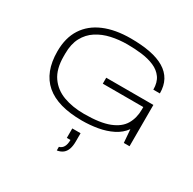

<svg xmlns="http://www.w3.org/2000/svg" viewBox="-208 -913 1433 1425"><g transform="rotate(30 508.5 -200.5)"><path d="M505 12Q297 12 194 -76.5Q91 -165 91 -343Q91 -459 142 -538Q193 -617 288.5 -657.5Q384 -698 516 -698Q610 -698 682.5 -684Q755 -670 805 -640Q855 -610 880.5 -563.5Q906 -517 906 -452H850Q850 -514 822.5 -552.5Q795 -591 747.5 -611.5Q700 -632 640.5 -639.5Q581 -647 517 -647Q445 -647 379.5 -632.5Q314 -618 262 -584.5Q210 -551 180 -495Q150 -439 150 -357V-333Q150 -225 195 -160.5Q240 -96 317.5 -67.5Q395 -39 494 -39Q631 -39 708.5 -69.5Q786 -100 818 -155Q850 -210 850 -282V-303H503V-354H907V0H858L849 -113Q815 -66 760 -38.5Q705 -11 639 0.5Q573 12 505 12ZM455 297V266Q479 260 491.5 238Q504 216 504 179H473V98H544V168Q544 207 534.5 234Q525 261 505.5 276.5Q486 292 455 297Z"/></g></svg>

Font: Archivo Expanded Thin
Style: Regular
Weight: 250
Width: 7
Designer: Hector Gatti
Foundry: Omnibus-Type
Version: Version 2.001